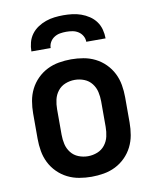

<svg xmlns="http://www.w3.org/2000/svg" viewBox="-85 -815 720 892"><g transform="rotate(-10 275.0 -369.0)"><path d="M275 12Q246 12 217 7Q188 2 162 -11Q136 -24 115 -45Q94 -66 81 -92Q68 -118 63 -147Q58 -176 58 -205V-325Q58 -354 63 -383Q68 -412 81 -438Q94 -464 115 -485Q136 -506 162 -519Q188 -532 217 -537Q246 -542 275 -542Q304 -542 333 -537Q362 -532 388 -519Q414 -506 435 -485Q456 -464 469 -438Q482 -412 487 -383Q492 -354 492 -325V-205Q492 -176 487 -147Q482 -118 469 -92Q456 -66 435 -45Q414 -24 388 -11Q362 2 333 7Q304 12 275 12ZM275 -85Q298 -85 319.5 -93.5Q341 -102 355 -120Q369 -138 374 -160Q379 -182 379 -205V-325Q379 -348 374 -370Q369 -392 355 -410Q341 -428 319.5 -436.5Q298 -445 275 -445Q252 -445 230.5 -436.5Q209 -428 195 -410Q181 -392 176 -370Q171 -348 171 -325V-205Q171 -182 176 -160Q181 -138 195 -120Q209 -102 230.5 -93.5Q252 -85 275 -85ZM100 -610Q100 -631 105.5 -652Q111 -673 123.5 -690Q136 -707 154 -719Q172 -731 192 -738Q212 -745 233 -747.5Q254 -750 275 -750Q296 -750 317 -747.5Q338 -745 358 -738Q378 -731 396 -719Q414 -707 426.5 -690Q439 -673 444.5 -652Q450 -631 450 -610H359Q359 -625 351.5 -638Q344 -651 331.5 -659Q319 -667 304.5 -669.5Q290 -672 275 -672Q260 -672 245.5 -669.5Q231 -667 218.5 -659Q206 -651 198.5 -638Q191 -625 191 -610Z"/></g></svg>

Font: Lode
Style: Bold
Weight: 700
Monospace: yes
Designer: Belleve Invis
Foundry: Belleve Invis
Version: Version 29.2.0; ttfautohint (v1.8.3)